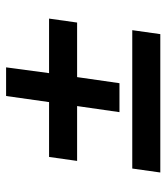

<svg xmlns="http://www.w3.org/2000/svg" viewBox="22 -646 546 630"><g transform="rotate(-90 295.0 -331.0)"><path d="M242 -212 262 -351H82L95 -443H275L295 -584H389L370 -443H549L536 -351H357L337 -212ZM44 -78 57 -170H511L498 -78Z"/></g></svg>

Font: Host Grotesk Medium
Style: Italic
Weight: 500
Italic angle: -8°
Designer: Doğukan Karapınar based on Poppins by Indian Type Foundry, Jonny Pinhorn
Foundry: Element Type
Version: Version 1.001; ttfautohint (v1.8.4.7-5d5b)